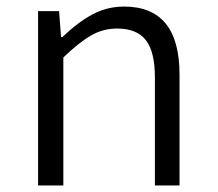

<svg xmlns="http://www.w3.org/2000/svg" viewBox="-20 -565 663 585"><path d="M96 -531H160L166 -452H170Q218 -498 262.5 -521.5Q307 -545 358 -545Q527 -545 527 -338V0H452V-329Q452 -407 424.5 -442.5Q397 -478 337 -478Q294 -478 257.5 -457Q221 -436 173 -390V0H96Z"/></svg>

Font: Nebula Sans Book
Style: Regular
Weight: 400
Designer: Paul D. Hunt for Adobe (as Source Sans)
Foundry: Nebula Entertainment & Broadcasting LLC
Version: Version 1.010